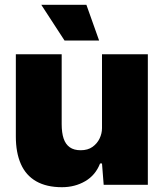

<svg xmlns="http://www.w3.org/2000/svg" viewBox="-20 -770 690 800"><path d="M238 10Q174 10 131 -14.5Q88 -39 67 -86.5Q46 -134 46 -201V-544H237V-253Q237 -217 245 -193Q253 -169 270.5 -156.5Q288 -144 316 -144Q346 -144 365.5 -158Q385 -172 395 -193Q405 -214 405 -236V-544H596V0H412L405 -89H397Q378 -40 335 -15Q292 10 238 10ZM249 -601 152 -750H340L393 -601Z"/></svg>

Font: Mona Sans ExtraLight Black
Style: Regular
Weight: 900
Version: Version 2.000